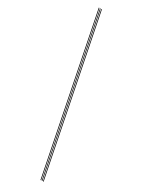

<svg xmlns="http://www.w3.org/2000/svg" viewBox="-257 -838 823 1076"><g transform="rotate(30 155.0 -300.0)"><path d="M234 200H230L30 -800H34ZM250 200H246L46 -800H50ZM242 200H238L38 -800H42Z"/></g></svg>

Font: Big Shoulders Inline Display Thin Thin
Style: Regular
Weight: 250
Version: Version 2.002